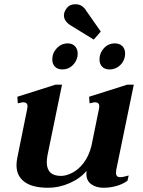

<svg xmlns="http://www.w3.org/2000/svg" viewBox="-20 -877 676 907"><path d="M282 -804Q282 -822 296 -839.5Q310 -857 336 -857Q355 -857 368 -847.5Q381 -838 386 -828L456 -728L423 -690L317 -755Q282 -776 282 -804ZM227 -596Q227 -627 248.5 -649.5Q270 -672 300 -672Q322 -672 334.5 -658.5Q347 -645 347 -623Q347 -615 346 -610Q340 -583 320.5 -566Q301 -549 275 -549Q252 -549 239.5 -562Q227 -575 227 -596ZM450 -596Q450 -627 471 -649.5Q492 -672 522 -672Q545 -672 558 -659Q571 -646 571 -625Q571 -593 549.5 -571Q528 -549 497 -549Q475 -549 462.5 -562Q450 -575 450 -596ZM548 -40Q557 -40 570.5 -43.5Q584 -47 588 -48L582 -23Q560 -7 530 1.5Q500 10 469 10Q435 10 411.5 -6.5Q388 -23 388 -56Q388 -65 389 -70Q359 -34 309 -12Q259 10 208 10Q133 10 95.5 -18Q58 -46 58 -96Q58 -112 61 -128L109 -365Q110 -369 110 -375Q110 -394 88 -394Q86 -394 64 -389L62 -420L242 -477H273L204 -142Q201 -124 201 -111Q201 -46 268 -46Q293 -46 322 -61Q351 -76 375.5 -108Q400 -140 412 -188L448 -365Q449 -369 449 -375Q449 -394 427 -394Q425 -394 403 -389L401 -420L581 -477H612L529 -74Q528 -69 528 -60Q528 -40 548 -40Z"/></svg>

Font: Taviraj SemiBold
Style: Italic
Weight: 600
Italic angle: -12°
Designer: Katatrad Team
Foundry: CadsonDemak
Version: Version 1.001